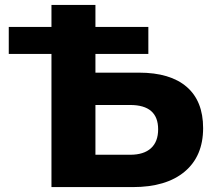

<svg xmlns="http://www.w3.org/2000/svg" viewBox="-20 -762 874 782"><path d="M189.6 -742H368.7V-466.1H546.3Q673.2 -466.1 740.3 -408.3Q807.3 -350.5 807.3 -240.2Q807.3 -126 732.2 -63Q657.1 0 520.8 0H189.6ZM624.1 -235.4Q624.1 -334.4 510.1 -334.4H368.7V-131.7H510.1Q565.7 -131.7 594.9 -158.3Q624.1 -184.9 624.1 -235.4ZM15.7 -652.2H584.2V-542.2H15.7Z"/></svg>

Font: iiserrat Thin
Style: Regular
Weight: 100
Designer: Akira Ohta
Foundry: Akira Ohta
Version: Version 1.200;Glyphs 3.3.1 (3343)